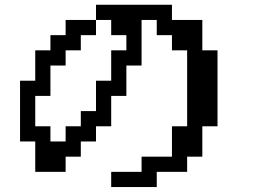

<svg xmlns="http://www.w3.org/2000/svg" viewBox="-20 -754 1040 790"><path d="M125 -234.4H187.5V-171.9H250V-234.4H312.5V-296.9H375V-421.9H437.5V-546.9H500V-609.4H437.5V-671.9H375V-609.4H312.5V-546.9H250V-484.4H187.5V-359.4H125ZM62.5 -171.9V-421.9H125V-546.9H187.5V-609.4H250V-671.9H375V-734.4H687.5V-671.9H812.5V-546.9H875V-234.4H812.5V-109.4H750V-46.9H625V15.6H437.5V-46.9H562.5V-109.4H687.5V-234.4H750V-546.9H687.5V-609.4H625V-671.9H562.5V-484.4H500V-359.4H437.5V-234.4H375V-171.9H312.5V-109.4H250V-46.9H125V-171.9Z"/></svg>

Font: KH Dot Dougenzaka 16
Style: Regular
Weight: 400
Designer: Original version for X68000 by Keitarou Hiraki (http://hp.vector.co.jp/authors/VA000874/) / TrueType conversion by Homem
Version: Version 1.00.20150527